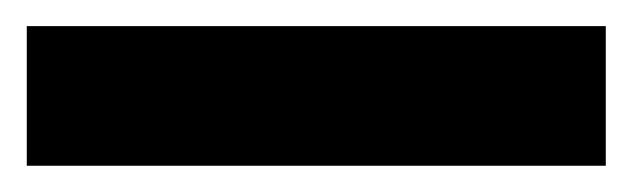

<svg xmlns="http://www.w3.org/2000/svg" viewBox="-20 -20 485 147"><path d="M443.8 0V106.9H0.5V0Z"/></svg>

Font: Vazirmatn RD FD
Style: Bold
Weight: 700
Designer: Saber Rastikerdar
Foundry: Saber Rastikerdar
Version: Version 33.003